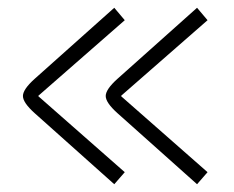

<svg xmlns="http://www.w3.org/2000/svg" viewBox="-20 -497 602 494"><path d="M252 -250Q252 -267 282 -294L487 -477L514 -445L291 -250L514 -54L487 -23L282 -206Q252 -233 252 -250ZM39 -250Q39 -267 69 -294L274 -477L301 -445L78 -250L301 -54L274 -23L69 -206Q39 -233 39 -250Z"/></svg>

Font: Bellota Text Light
Style: Regular
Weight: 300
Designer: Kemie Guaida
Foundry: Kemie Guaida
Version: Version 4.001